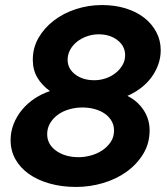

<svg xmlns="http://www.w3.org/2000/svg" viewBox="-20 -730 663 761"><path d="M282 11Q225 11 177 -2.5Q129 -16 94.5 -40.5Q60 -65 41 -99Q22 -133 22 -175Q22 -208 34 -238.5Q46 -269 67 -294.5Q88 -320 116.5 -339Q145 -358 178 -369Q146 -392 128 -422.5Q110 -453 110 -493Q110 -541 133 -580.5Q156 -620 194 -649Q232 -678 281.5 -694Q331 -710 384 -710Q435 -710 477.5 -697Q520 -684 551 -660Q582 -636 599.5 -603Q617 -570 617 -531Q617 -501 607 -473.5Q597 -446 579.5 -422.5Q562 -399 537.5 -380.5Q513 -362 485 -350Q525 -330 549 -294Q573 -258 573 -213Q573 -162 548 -120.5Q523 -79 482 -49.5Q441 -20 388.5 -4.5Q336 11 282 11ZM354 -412Q377 -412 399 -419.5Q421 -427 438 -440.5Q455 -454 465.5 -472Q476 -490 476 -511Q476 -547 446 -570.5Q416 -594 371 -594Q347 -594 324.5 -586Q302 -578 285 -564.5Q268 -551 258 -532.5Q248 -514 248 -493Q248 -458 278 -435Q308 -412 354 -412ZM292 -107Q316 -107 341 -114Q366 -121 386 -134.5Q406 -148 419 -167.5Q432 -187 432 -213Q432 -233 422.5 -250Q413 -267 396 -279Q379 -291 356 -297.5Q333 -304 306 -304Q279 -304 253.5 -296.5Q228 -289 209 -275Q190 -261 178.5 -241.5Q167 -222 167 -198Q167 -158 202.5 -132.5Q238 -107 292 -107Z"/></svg>

Font: Rosa Sans
Style: Bold Italic
Weight: 700
Italic angle: -12°
Designer: Pentagram / MCKL
Foundry: Pentagram / MCKL
Version: Version 1.005;September 16, 2019;FontCreator 11.5.0.2425 64-